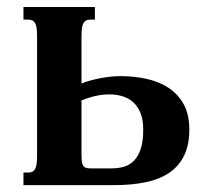

<svg xmlns="http://www.w3.org/2000/svg" viewBox="-20 -539 596 559"><path d="M331.1 -317.4Q368.7 -317.4 404.8 -309.8Q440.9 -302.2 469 -284.4Q497.1 -266.6 514.2 -236.6Q531.2 -206.5 531.2 -161.6Q531.2 -116.7 515.9 -85.7Q500.5 -54.7 472.2 -35.6Q443.8 -16.6 403.3 -8.3Q362.8 0 313 0H48.3V-36.6H62Q68.4 -36.6 73.2 -38.6Q78.1 -40.5 81.5 -45.9Q85 -51.3 86.4 -60.5Q87.9 -69.8 87.9 -85V-433.6Q87.9 -448.7 86.4 -458Q85 -467.3 81.5 -472.7Q78.1 -478 73.2 -480Q68.4 -481.9 62 -481.9H48.3V-518.6H256.3V-481.9H243.2Q236.3 -481.9 231.7 -480Q227.1 -478 223.6 -472.7Q220.2 -467.3 218.8 -458Q217.3 -448.7 217.3 -433.6V-295.9Q229 -300.8 243.4 -304.7Q257.8 -308.6 273.2 -311.5Q288.6 -314.5 303.5 -315.9Q318.4 -317.4 331.1 -317.4ZM305.7 -48.8Q324.7 -48.8 341.3 -53.7Q357.9 -58.6 370.4 -71.5Q382.8 -84.5 389.9 -106.2Q397 -127.9 397 -161.6Q397 -190.4 388.9 -210.2Q380.9 -230 367.2 -241.9Q353.5 -253.9 335.7 -259Q317.9 -264.2 298.8 -264.2Q277.8 -264.2 256.8 -259.3Q235.8 -254.4 217.3 -246.6V-89.8Q217.3 -77.1 218.3 -69.1Q219.2 -61 222.2 -56.6Q225.1 -52.2 230 -50.5Q234.9 -48.8 243.2 -48.8Z"/></svg>

Font: Arian AMU Serif
Style: Bold
Weight: 700
Designer: Ruben Hakobyan (Tarumian)
Foundry: Ruben Hakobyan (Tarumian)
Version: Version 1.002